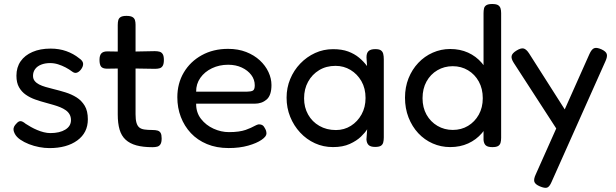

<svg xmlns="http://www.w3.org/2000/svg" viewBox="-20 -717 3045 949"><path d="M224.2 15Q200 15 173.8 10Q147.5 5 123.2 -4.5Q99 -14 80.2 -26.9Q61.5 -39.8 53.2 -55.8Q48 -65.8 46.9 -74.1Q45.8 -82.5 49.6 -90.8Q53.5 -99 61.8 -107Q71.8 -118.5 81.6 -118.2Q91.5 -118 106.8 -105.2Q118 -97.8 132.8 -89.5Q147.5 -81.2 163.8 -74.4Q180 -67.5 196.6 -63.4Q213.2 -59.2 229 -59.2Q275 -59.2 302.9 -76.4Q330.8 -93.5 330.8 -123.2Q330.8 -139.5 323.9 -151.6Q317 -163.8 305.1 -172.1Q293.2 -180.5 277.9 -186.9Q262.5 -193.2 244.4 -198.4Q226.2 -203.5 207.5 -208.8Q180.8 -215.8 154.6 -225Q128.5 -234.2 107.6 -248.8Q86.8 -263.2 74 -285.8Q61.2 -308.2 61.2 -342.8Q61.2 -384.2 81.9 -414Q102.5 -443.8 140.5 -460.2Q178.5 -476.8 230.2 -476.8Q251.8 -476.8 271 -473.6Q290.2 -470.5 307.8 -464.2Q325.2 -458 341.2 -449.2Q357.2 -440.5 371.5 -428.8Q389.8 -416.5 390.8 -402.6Q391.8 -388.8 380.2 -373.5Q370.5 -361.2 359.9 -357.8Q349.2 -354.2 337.8 -362.5Q321.8 -374.5 303.9 -383.9Q286 -393.2 266.9 -399.2Q247.8 -405.2 227.5 -405.2Q202.8 -405.2 183.4 -397.5Q164 -389.8 153.6 -375.5Q143.2 -361.2 143.2 -342.5Q143.2 -327 151.5 -316.8Q159.8 -306.5 173.4 -299.5Q187 -292.5 205.4 -287.2Q223.8 -282 244.2 -276.8Q273.2 -269.8 303.4 -260.5Q333.5 -251.2 358.4 -235.6Q383.2 -220 398.8 -194.2Q414.2 -168.5 414.2 -127.2Q414.2 -61 362.2 -23Q310.2 15 224.2 15Z M733.8 10.5Q686.8 10.5 654.1 1.5Q621.5 -7.5 600.9 -26.5Q580.2 -45.5 571.1 -76.4Q562 -107.2 562 -151.5V-593.5Q562 -608.2 564.9 -618Q567.8 -627.8 577 -633.1Q586.2 -638.5 605 -638.5Q624.2 -638.5 633.9 -633.2Q643.5 -628 646.8 -618.2Q650 -608.5 650 -594.8V-152.2Q650 -126.2 654.5 -110.5Q659 -94.8 668.4 -87Q677.8 -79.2 694 -76.9Q710.2 -74.5 733.2 -74.5Q748.8 -74.5 758.8 -71.6Q768.8 -68.8 773.9 -60Q779 -51.2 779 -33Q779 -13.5 773.2 -4.2Q767.5 5 757.4 7.8Q747.2 10.5 733.8 10.5ZM510.2 -463 606.2 -461.5 745 -464.2Q758.8 -464.2 768.8 -461.4Q778.8 -458.5 784.4 -449.2Q790 -440 790 -421Q790 -402.2 784.8 -392.6Q779.5 -383 769.9 -379.9Q760.2 -376.8 746.2 -376.8L608.8 -379L507.8 -377.5Q487.2 -378 479.5 -387.9Q471.8 -397.8 471.8 -421.2Q471.8 -443.2 481 -453.1Q490.2 -463 510.2 -463Z M1110 14.8Q1050 14.8 1002.9 -4.9Q955.8 -24.5 923.4 -59.1Q891 -93.8 873.8 -139Q856.5 -184.2 856.5 -236.2Q856.5 -304.8 888.5 -358.8Q920.5 -412.8 977.2 -444.1Q1034 -475.5 1107.2 -475.5Q1157.2 -475.5 1196.8 -460Q1236.2 -444.5 1264.1 -418.8Q1292 -393 1306.9 -361Q1321.8 -329 1321.8 -296.8Q1321.8 -245.8 1297.9 -225.1Q1274 -204.5 1239 -204.5H949.5Q949 -160.8 973.5 -129.4Q998 -98 1035.4 -81Q1072.8 -64 1111.2 -64Q1138.5 -64 1158.9 -66.9Q1179.2 -69.8 1194 -74.9Q1208.8 -80 1219.6 -85.1Q1230.5 -90.2 1239.4 -95Q1248.2 -99.8 1256.2 -102Q1264.5 -103.5 1273.1 -100.1Q1281.8 -96.8 1287 -87Q1292.5 -78.5 1294.8 -71.5Q1297 -64.5 1297 -56.8Q1297 -42.5 1272.9 -25.9Q1248.8 -9.2 1206.5 2.8Q1164.2 14.8 1110 14.8ZM949.5 -264H1201Q1219.5 -264 1229.4 -268.9Q1239.2 -273.8 1239.2 -295.5Q1239.2 -323.5 1222 -346.4Q1204.8 -369.2 1175.2 -383.1Q1145.8 -397 1107.5 -397Q1064 -397 1027.6 -379.6Q991.2 -362.2 970.1 -332Q949 -301.8 949.5 -264Z M1834 9.2Q1812.2 9.2 1802.4 0.2Q1792.5 -8.8 1791.2 -27.8L1794.8 -78Q1785.2 -62 1764 -41.5Q1742.8 -21 1708.6 -5.5Q1674.5 10 1626 10Q1578 10 1536.5 -9Q1495 -28 1463.6 -61.8Q1432.2 -95.5 1414.4 -139.5Q1396.5 -183.5 1396.5 -234.2Q1396.5 -283.2 1414.4 -326.4Q1432.2 -369.5 1464.1 -402.8Q1496 -436 1537.4 -455Q1578.8 -474 1626 -474Q1669.8 -474 1700.8 -462.5Q1731.8 -451 1754.5 -432.2Q1777.2 -413.5 1794.2 -390.5L1791.5 -433.2Q1791.2 -454.5 1801.5 -464.4Q1811.8 -474.2 1835 -474.2Q1853.8 -474.2 1862.5 -468.2Q1871.2 -462.2 1874.1 -451Q1877 -439.8 1877 -423.8V-38Q1877 -23.5 1874.1 -12.6Q1871.2 -1.8 1862.1 3.8Q1853 9.2 1834 9.2ZM1640.5 -74.2Q1681.2 -74.2 1714.4 -95.1Q1747.5 -116 1767.1 -151.6Q1786.8 -187.2 1786.8 -232.5Q1786.8 -280.2 1766.4 -315.8Q1746 -351.2 1712.4 -371.4Q1678.8 -391.5 1638.5 -391.5Q1592.2 -391.5 1557.4 -370.2Q1522.5 -349 1502.8 -313Q1483 -277 1483 -230.8Q1483 -186.2 1502.9 -150.8Q1522.8 -115.2 1558.5 -94.8Q1594.2 -74.2 1640.5 -74.2Z M2205.2 10Q2159.5 10 2118.8 -7.9Q2078 -25.8 2047.4 -58.6Q2016.8 -91.5 1999.2 -136.4Q1981.8 -181.2 1981.8 -234.2Q1981.8 -286 1999.2 -329.9Q2016.8 -373.8 2047.5 -406.2Q2078.2 -438.8 2119 -456.8Q2159.8 -474.8 2205.2 -474.8Q2254 -474.8 2293.5 -456.9Q2333 -439 2361.2 -406.2Q2389.5 -373.5 2404.8 -329.2Q2420 -285 2420.2 -232.5Q2420.5 -179.8 2405.4 -135.8Q2390.2 -91.8 2362 -59Q2333.8 -26.2 2294.1 -8.1Q2254.5 10 2205.2 10ZM2218 -74.8Q2260.2 -74.8 2293.5 -94.9Q2326.8 -115 2346.5 -150.2Q2366.2 -185.5 2366.2 -231.5Q2366.2 -278.5 2346.6 -314Q2327 -349.5 2293.4 -369.6Q2259.8 -389.8 2217.8 -389.8Q2176 -389.8 2141.9 -369.8Q2107.8 -349.8 2088.1 -314.1Q2068.5 -278.5 2068.5 -231.5Q2068.5 -185.5 2088.2 -150.2Q2108 -115 2142.2 -94.9Q2176.5 -74.8 2218 -74.8ZM2413.5 10.2Q2391.5 10.2 2381.6 2Q2371.8 -6.2 2370 -24.8V-651.2Q2370 -665.8 2372.5 -675.9Q2375 -686 2384.4 -691.6Q2393.8 -697.2 2412.5 -697.2Q2432.2 -697.2 2441.4 -691.8Q2450.5 -686.2 2453.8 -676.2Q2457 -666.2 2457 -652.2V-35.8Q2457 -22 2454.1 -11.5Q2451.2 -1 2442.1 4.6Q2433 10.2 2413.5 10.2Z M2648.5 204.2Q2625 194.2 2621.1 181.2Q2617.2 168.2 2627.8 145.5L2893.2 -449.5Q2903.8 -473.2 2916.1 -478.5Q2928.5 -483.8 2952.2 -473.5Q2975.5 -462.8 2979.1 -449.8Q2982.8 -436.8 2972.8 -415L2706 182.8Q2695.8 206.5 2684 210.4Q2672.2 214.2 2648.5 204.2ZM2747.5 -54 2519.2 -406.5Q2506 -427 2508.8 -440.4Q2511.5 -453.8 2532 -466.5Q2554.2 -480.5 2567.8 -477.4Q2581.2 -474.2 2594.8 -453.5L2789 -148.5Z"/></svg>

Font: Fredoka Light
Style: Regular
Weight: 300
Designer: Ben Nathan
Foundry: Milena B. Brandão, Ben Nathan
Version: Version 2.001